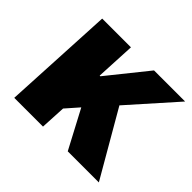

<svg xmlns="http://www.w3.org/2000/svg" viewBox="-122 -656 812 812"><g transform="rotate(45 284.0 -250.0)"><path d="M71 -500H243L234 -322H238L381 -500H567L382 -292L551 0H365L274 -172L223 -114L217 0H45Z"/></g></svg>

Font: Kilde Sans Black
Style: Regular
Weight: 900
Italic angle: -3°
Designer: Paul D. Hunt
Foundry: Adobe Systems Incorporated
Version: Version 1.050;PS Version 1.000;hotconv 1.0.70;makeotf.lib2.5